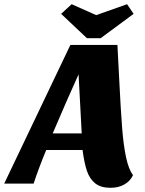

<svg xmlns="http://www.w3.org/2000/svg" viewBox="-80 -874 688 914"><path d="M446 20Q400 20 373.5 -1Q347 -22 334 -60Q321 -98 313 -160H140Q104 -73 80 0H-60L255 -660H479L487 -505Q495 -345 501.5 -263.5Q508 -182 520 -125.5Q532 -69 553 -40Q541 -13 513 3.5Q485 20 446 20ZM186 -274 171 -239H309L294 -520Q233 -385 186 -274ZM525 -854 556 -808 399 -692H334L211 -808L261 -854L378 -802Z"/></svg>

Font: Sansita ExtraBold Italic
Style: Regular
Weight: 800
Italic angle: -11°
Designer: Pablo Cosgaya
Foundry: Omnibus-Type
Version: Version 1.006